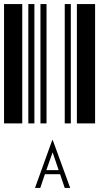

<svg xmlns="http://www.w3.org/2000/svg" viewBox="-20 -610 520 949"><path d="M0 0V-590H90V0ZM120 0V-590H150V0ZM180 0V-590H210V0ZM300 0V-590H330V0ZM360 0V-590H450V0ZM277 251H202L179 319H153L238 83H241L327 319H300ZM270 231 240 143 209 231Z"/></svg>

Font: Libre Barcode 39 Text
Style: Regular
Weight: 400
Version: Version 1.005; ttfautohint (v1.8.3)